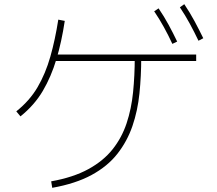

<svg xmlns="http://www.w3.org/2000/svg" viewBox="-20 -867 1040 919"><path d="M919 -606V-575H236V-606ZM230 32 225 1Q331 -18 403 -57.5Q475 -97 519 -152.5Q563 -208 586 -277Q609 -346 617 -426Q625 -506 625 -592H656Q656 -503 647.5 -420Q639 -337 614 -264Q589 -191 542 -131Q495 -71 418.5 -29.5Q342 12 230 32ZM78 -310 58 -334Q122 -385 160 -450Q198 -515 221 -596Q244 -677 259 -773L290 -767Q275 -667 250 -583.5Q225 -500 185 -432Q145 -364 78 -310ZM805 -657Q786 -698 764.5 -737Q743 -776 718 -813L739 -827Q765 -789 787 -748.5Q809 -708 828 -668ZM930 -672Q910 -714 888 -754.5Q866 -795 841 -832L862 -847Q889 -807 911 -766Q933 -725 953 -684Z"/></svg>

Font: Murecho Thin ExtraLight
Style: Regular
Weight: 250
Version: Version 1.010